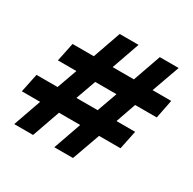

<svg xmlns="http://www.w3.org/2000/svg" viewBox="-157 -757 906 900"><g transform="rotate(30 295.5 -306.5)"><path d="M27 0 80 -151H-19L2 -252H116L155 -361H55L76 -462H191L244 -613H346L293 -462H408L461 -613H563L509 -462H610L590 -361H473L435 -252H536L515 -151H399L345 0H244L297 -151H182L129 0ZM218 -252H333L372 -361H257Z"/></g></svg>

Font: Piazzolla SC Black
Style: Italic
Weight: 900
Italic angle: -11.3°
Designer: Juan Pablo del Peral
Foundry: Huerta Tipografica
Version: Version 1.330